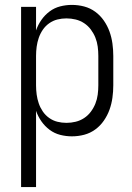

<svg xmlns="http://www.w3.org/2000/svg" viewBox="-20 -548 540 783"><path d="M66 215V-520H127V-424Q135 -447 149 -467Q163 -487 182.5 -501.5Q202 -516 225.5 -522Q249 -528 273 -528Q299 -528 323.5 -521.5Q348 -515 368.5 -500Q389 -485 403.5 -464Q418 -443 426.5 -419.5Q435 -396 438.5 -370.5Q442 -345 442 -320V-200Q442 -175 438.5 -149.5Q435 -124 426.5 -100.5Q418 -77 403.5 -56Q389 -35 368.5 -20Q348 -5 323.5 1.5Q299 8 273 8Q249 8 225.5 2Q202 -4 182.5 -18.5Q163 -33 149 -53Q135 -73 127 -96V215ZM251 -47Q270 -47 288.5 -51.5Q307 -56 323 -66.5Q339 -77 350.5 -92.5Q362 -108 369 -125.5Q376 -143 378.5 -162Q381 -181 381 -200V-320Q381 -339 378.5 -358Q376 -377 369 -394.5Q362 -412 350.5 -427.5Q339 -443 323 -453.5Q307 -464 288.5 -468.5Q270 -473 251 -473Q232 -473 214 -468.5Q196 -464 180.5 -453Q165 -442 154.5 -426.5Q144 -411 138 -393.5Q132 -376 129.5 -357.5Q127 -339 127 -320V-200Q127 -181 129.5 -162.5Q132 -144 138 -126.5Q144 -109 154.5 -93.5Q165 -78 180.5 -67Q196 -56 214 -51.5Q232 -47 251 -47Z"/></svg>

Font: Iosevka Custom Light
Style: Regular
Weight: 300
Monospace: yes
Designer: Belleve Invis
Foundry: Belleve Invis
Version: Version 27.3.5